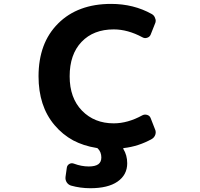

<svg xmlns="http://www.w3.org/2000/svg" viewBox="-20 -784 1040 1000"><path d="M450.2 196.3Q398.4 196.3 349.6 182.6Q335 177.7 327.1 165Q319.3 152.3 321.3 136.7L328.1 88.9Q330.1 76.2 341.3 69.8Q352.5 63.5 365.2 68.4Q404.3 83 442.4 83Q475.6 83 492.2 71.3Q507.8 59.6 507.8 36.1Q507.8 7.8 489.3 -10.7Q486.3 -13.7 481.4 -13.7Q415 -24.4 361.3 -52.7Q305.7 -83 263.7 -132.8Q221.7 -182.6 201.2 -246.1Q180.7 -309.6 180.7 -386.7Q180.7 -472.7 206.1 -542Q231.4 -610.4 282.7 -661.6Q334 -712.9 403.3 -738.3Q471.7 -763.7 558.6 -763.7Q675.8 -763.7 770.5 -710.9Q784.2 -703.1 788.1 -688.5Q791 -682.6 791 -675.8Q791 -668 787.1 -660.2L764.6 -603.5Q759.8 -591.8 746.6 -587.4Q733.4 -583 721.7 -589.8Q645.5 -630.9 572.3 -630.9Q466.8 -630.9 404.8 -565.9Q342.8 -501 342.8 -386.7Q342.8 -273.4 407.2 -207.5Q471.7 -141.6 572.3 -141.6Q645.5 -141.6 721.7 -183.6Q733.4 -189.5 746.6 -185.5Q759.8 -181.6 764.6 -168.9L787.1 -111.3Q791 -103.5 791 -95.7Q791 -89.8 789.1 -83Q784.2 -68.4 771.5 -60.5Q702.1 -21.5 624 -12.7Q620.1 -11.7 622.1 -8.8Q642.6 24.4 642.6 66.4Q642.6 127 591.8 162.1Q542 196.3 450.2 196.3Z"/></svg>

Font: Rounded-L Mgen+ 1m bold
Style: Bold
Weight: 700
Designer: [Source Han Sans]
Ryoko NISHIZUKA  (kana & ideographs); Paul D. Hunt (Latin, Greek & Cyrillic); Wenlong ZHANG  (bopomofo
Version: Version 1.059.20150602